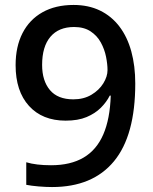

<svg xmlns="http://www.w3.org/2000/svg" viewBox="-20 -744 618 775"><path d="M526 -407Q526 -302 504.5 -223.5Q483 -145 440 -93Q397 -41 334.5 -15Q272 11 190 11Q165 11 135.5 8.5Q106 6 86 2V-89Q106 -83 131 -80Q156 -77 186 -77Q265 -77 317.5 -108Q370 -139 397 -201.5Q424 -264 427 -358H423Q410 -332 387 -309Q364 -286 329.5 -271.5Q295 -257 245 -257Q151 -257 97 -316.5Q43 -376 43 -481Q43 -556 71 -610.5Q99 -665 151.5 -694.5Q204 -724 277 -724Q337 -724 383.5 -701.5Q430 -679 462 -637Q494 -595 510 -536.5Q526 -478 526 -407ZM279 -635Q217 -635 183.5 -595.5Q150 -556 150 -482Q150 -418 181.5 -380.5Q213 -343 276 -343Q318 -343 349 -361.5Q380 -380 397 -407.5Q414 -435 414 -461Q414 -485 408 -515Q402 -545 387 -572.5Q372 -600 345.5 -617.5Q319 -635 279 -635Z"/></svg>

Font: Noto Sans Hebrew Thin Medium
Style: Regular
Weight: 500
Version: Version 3.001